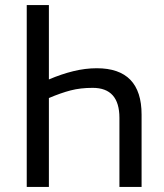

<svg xmlns="http://www.w3.org/2000/svg" viewBox="-20 -734 645 754"><path d="M85 0H172V-349Q219 -369 257.5 -379Q296 -389 344 -389Q449 -389 449 -271V0H536V-284Q536 -466 360 -466Q315 -466 268 -454.5Q221 -443 172 -422V-714H85Z"/></svg>

Font: Noto Sans UI SemiCondensed
Style: Regular
Weight: 400
Width: 4
Designer: Monotype Design Team
Foundry: Monotype Imaging Inc.
Version: 1.001